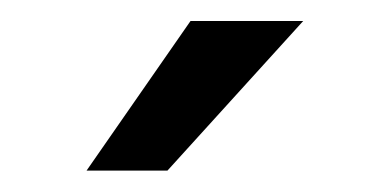

<svg xmlns="http://www.w3.org/2000/svg" viewBox="-20 -770 362 183"><path d="M62.5 -607.4 161.6 -750H269L139.6 -607.4Z"/></svg>

Font: Bert Sans Medium
Style: Regular
Weight: 500
Designer: Christian Robertson, Adam Twardoch, & Cristiano Sobral
Foundry: Google
Version: Version 12.135;January 10, 2020;FontCreator 12.0.0.2547 64-b